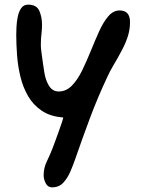

<svg xmlns="http://www.w3.org/2000/svg" viewBox="-20 -545 619 827"><path d="M204 262Q186 262 177 244.5Q168 227 168 210Q168 178 182 149.5Q196 121 207 92Q212 79 219.5 58.5Q227 38 234.5 17Q242 -4 247 -19Q252 -34 252 -36V-39Q197 -43 160 -68Q123 -93 101 -131Q79 -169 68 -214.5Q57 -260 53.5 -307Q50 -354 50 -395Q50 -408 51 -429.5Q52 -451 56.5 -473Q61 -495 71.5 -510Q82 -525 101 -525Q138 -525 149.5 -498Q161 -471 161 -439Q161 -417 158.5 -398Q156 -379 156 -356V-346Q156 -339 159 -316Q162 -293 165.5 -269Q169 -245 171 -233Q176 -200 191 -175.5Q206 -151 233 -151Q265 -151 289.5 -176Q314 -201 333.5 -241Q353 -281 371 -325.5Q389 -370 407 -410Q425 -450 446.5 -475Q468 -500 495 -500Q540 -500 540 -450Q540 -416 529.5 -385Q519 -354 503 -325Q488 -296 471 -268Q454 -240 441 -211Q401 -126 367.5 -36.5Q334 53 303 143Q295 166 283 194Q271 222 252.5 242Q234 262 204 262Z"/></svg>

Font: Fuzzy Bubbles
Style: Bold
Weight: 700
Designer: Robert E. Leuschke
Foundry: Robert E. Leuschke
Version: Version 1.010; ttfautohint (v1.8.3)